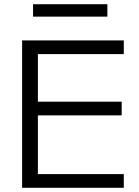

<svg xmlns="http://www.w3.org/2000/svg" viewBox="-20 -892 658 912"><path d="M85 0H568V-65H160V-344H558V-409H160V-635H568V-700H85ZM137 -872V-813H490V-872Z"/></svg>

Font: Absans
Style: Regular
Weight: 400
Designer: Valerio Monopoli
Version: Version 1.200;Glyphs 3.2 (3217)